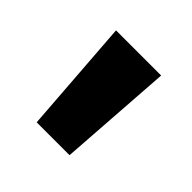

<svg xmlns="http://www.w3.org/2000/svg" viewBox="-84 -789 409 409"><g transform="rotate(45 120.0 -585.0)"><path d="M188 -714H52L71 -456H170Z"/></g></svg>

Font: Noto Sans Display SemiCondensed
Style: Bold
Weight: 700
Width: 4
Designer: Monotype Design Team
Foundry: Monotype Imaging Inc.
Version: Version 1.900